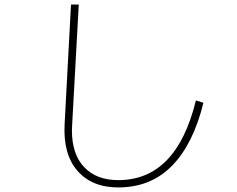

<svg xmlns="http://www.w3.org/2000/svg" viewBox="-20 -813 1040 841"><path d="M291 -793H325L296 -266L295 -242Q295 -137 349 -80.5Q403 -24 498 -24Q753 -24 838 -373L871 -363Q827 -183 734 -87.5Q641 8 498 8Q383 8 319.5 -64.5Q256 -137 263 -269Z"/></svg>

Font: IBM Plex Sans JP ExtraLight
Style: Regular
Weight: 200
Designer: Mike Abbink; Paul van der Laan; Pieter van Rosmalen; Wujin Sim; Yejin Wi; Jinhee Kim; Boomi Park; Yona Kim; Kichan Ma
Foundry: Sandoll Inc.
Version: Version 1.001